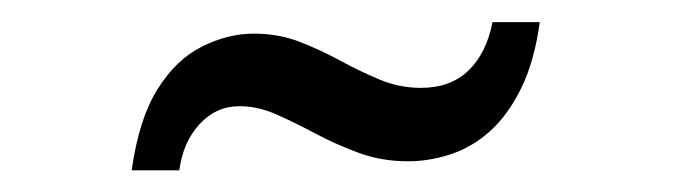

<svg xmlns="http://www.w3.org/2000/svg" viewBox="-20 -450 640 177"><path d="M101.4 -293Q107.9 -339.9 125.1 -367.6Q142.4 -395.3 166.3 -407.1Q190.1 -419 214 -419Q236.6 -419 255.9 -411.6Q275.1 -404.1 293.1 -394.4Q311 -384.6 329.6 -376.8Q348.1 -369 368 -369Q395.4 -369 412 -385.1Q428.6 -401.3 434 -429.6H477.6Q472.7 -393.7 460.6 -368.9Q448.4 -344.1 431.9 -329.2Q415.3 -314.3 395.5 -307.8Q375.7 -301.3 356.3 -301.3Q331.6 -301.3 310.4 -309.2Q289.1 -317.1 270.4 -327.1Q251.7 -337 234.6 -344.6Q217.6 -352.1 200.7 -352.1Q179.1 -352.1 163.9 -335.5Q148.7 -318.9 145.3 -293Z"/></svg>

Font: Mona Sans ExtraLight
Style: Italic
Weight: 200
Italic angle: -11.6951°
Designer: Deni Anggara
Foundry: GitHub
Version: Version 2.000